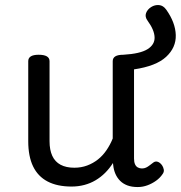

<svg xmlns="http://www.w3.org/2000/svg" viewBox="-20 -736 730 775"><path d="M269 17Q211 17 172 -3.5Q133 -24 113.5 -64.5Q94 -105 94 -166V-489Q94 -502 104.5 -508.5Q115 -515 136 -515Q158 -515 169 -508.5Q180 -502 180 -489V-166Q180 -131 191 -107Q202 -83 224.5 -71Q247 -59 280 -59Q308 -59 332 -68Q356 -77 375.5 -92.5Q395 -108 410 -130Q425 -152 435 -177V-489Q435 -502 445.5 -508.5Q456 -515 478 -515Q546 -519 575.5 -537.5Q605 -556 604 -585.5Q603 -615 576 -652Q564 -668 569.5 -683Q575 -698 590 -707.5Q605 -717 622 -715.5Q639 -714 651 -697Q688 -645 689.5 -594.5Q691 -544 650.5 -506.5Q610 -469 521 -456V-96Q521 -82 525 -73Q529 -64 536.5 -60Q544 -56 553 -56Q562 -56 569.5 -59.5Q577 -63 584.5 -69Q592 -75 599 -80Q607 -86 616.5 -83Q626 -80 634 -69Q639 -62 641 -52Q643 -42 636 -33Q626 -18 610 -6.5Q594 5 575 12Q556 19 536 19Q512 19 494.5 12.5Q477 6 465 -6Q453 -18 446 -34Q439 -50 437 -69L436 -78Q422 -56 404.5 -38.5Q387 -21 366 -8.5Q345 4 320.5 10.5Q296 17 269 17Z"/></svg>

Font: Playwrite BE WAL
Style: Regular
Weight: 400
Designer: Veronika Burian, José Scaglione
Foundry: TypeTogether
Version: Version 1.002